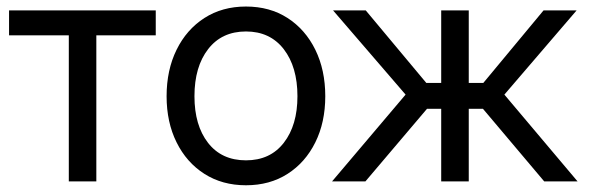

<svg xmlns="http://www.w3.org/2000/svg" viewBox="-20 -547 1776 579"><path d="M187.5 0V-440.4H7.3V-515.6H449.7V-440.4H270.5V0Z M721.7 11.7Q650.4 11.7 596.4 -22.7Q542.5 -57.1 512.5 -117.7Q482.4 -178.2 482.4 -256.8Q482.4 -335.9 512.5 -397Q542.5 -458 596.4 -492.7Q650.4 -527.3 721.7 -527.3Q793.5 -527.3 847.2 -492.7Q900.9 -458 930.9 -397Q960.9 -335.9 960.9 -256.8Q960.9 -178.2 930.9 -117.7Q900.9 -57.1 847.2 -22.7Q793.5 11.7 721.7 11.7ZM721.7 -63.5Q794.9 -63.5 835.9 -116.5Q877 -169.4 877 -256.8Q877 -345.2 835.7 -398.7Q794.4 -452.1 721.7 -452.1Q648.9 -452.1 607.7 -398.9Q566.4 -345.7 566.4 -256.8Q566.4 -168.9 607.4 -116.2Q648.4 -63.5 721.7 -63.5Z M981.4 0 1203.1 -261.7 984.4 -515.6H1083L1265.6 -296.9H1310.5V-515.6H1393.6V-296.9H1437.5L1619.1 -515.6H1718.8L1501 -261.7L1721.7 0H1621.1L1436.5 -218.8H1393.6V0H1310.5V-218.8H1267.6L1082 0Z"/></svg>

Font: Inter Display
Style: Regular
Weight: 400
Designer: Rasmus Andersson
Foundry: rsms
Version: Version 4.001;git-9221beed3